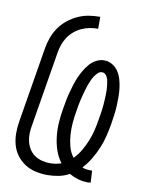

<svg xmlns="http://www.w3.org/2000/svg" viewBox="-85 -804 669 874"><g transform="rotate(10 250.0 -367.0)"><path d="M381 9Q358 9 336 2.5Q314 -4 295 -15Q272 -2 246 3Q220 8 195 8Q167 8 140 2Q113 -4 90.5 -18.5Q68 -33 52 -54.5Q36 -76 29 -102Q22 -128 22 -156Q22 -184 27 -213L84 -558Q88 -583 97 -608Q106 -633 121.5 -655.5Q137 -678 159 -695.5Q181 -713 205.5 -724Q230 -735 255.5 -739Q281 -743 307 -743V-688Q288 -688 269 -684.5Q250 -681 232 -673Q214 -665 198 -651.5Q182 -638 171 -621.5Q160 -605 153.5 -586.5Q147 -568 144 -549L87 -204Q83 -184 82.5 -164.5Q82 -145 86.5 -127Q91 -109 100.5 -93.5Q110 -78 125 -67.5Q140 -57 158.5 -52Q177 -47 196 -47Q209 -47 222.5 -49Q236 -51 249 -56Q230 -81 220 -111Q210 -141 206.5 -174Q203 -207 205.5 -240.5Q208 -274 214 -307Q217 -325 220.5 -343.5Q224 -362 229 -380Q234 -398 239.5 -416Q245 -434 252.5 -451.5Q260 -469 270 -486Q280 -503 293 -518Q306 -533 323.5 -542Q341 -551 360 -551Q380 -551 397.5 -540.5Q415 -530 425.5 -513.5Q436 -497 441.5 -478Q447 -459 449.5 -438.5Q452 -418 452 -397Q452 -376 451 -355Q450 -334 447 -313.5Q444 -293 441 -272Q436 -243 429 -214Q422 -185 410.5 -157.5Q399 -130 383 -103Q367 -76 346 -54Q354 -50 363.5 -48.5Q373 -47 383 -47Q385 -47 387 -47Q389 -47 392 -47L395 8Q391 8 387.5 8.5Q384 9 381 9ZM299 -90Q318 -109 331.5 -132.5Q345 -156 355 -180.5Q365 -205 371 -230Q377 -255 381 -281Q383 -293 385 -304.5Q387 -316 388.5 -328Q390 -340 391 -351.5Q392 -363 392.5 -375Q393 -387 393.5 -398.5Q394 -410 393.5 -421.5Q393 -433 391.5 -444.5Q390 -456 387.5 -467Q385 -478 377.5 -487Q370 -496 359 -496Q348 -496 339 -487Q330 -478 324 -468.5Q318 -459 313.5 -448.5Q309 -438 305 -427.5Q301 -417 298 -406Q295 -395 292 -384.5Q289 -374 286.5 -363Q284 -352 281.5 -341.5Q279 -331 277.5 -320Q276 -309 274 -298Q269 -270 267 -242.5Q265 -215 267 -188.5Q269 -162 276 -136Q283 -110 299 -90Z"/></g></svg>

Font: Iosevka Curly Light Oblique
Style: Regular
Weight: 300
Italic angle: -9°
Monospace: yes
Designer: Belleve Invis
Foundry: Belleve Invis
Version: Version 11.1.0; ttfautohint (v1.8.3)